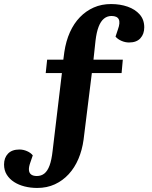

<svg xmlns="http://www.w3.org/2000/svg" viewBox="-71 -736 752 949"><path d="M111 134Q133 134 148.5 121.5Q164 109 174 82Q184 55 189 10L235 -375H155L162 -441H242L247 -479Q255 -533 274.5 -576.5Q294 -620 324 -651Q354 -682 392.5 -699Q431 -716 478 -716Q523 -716 560 -703Q597 -690 619.5 -664.5Q642 -639 642 -601Q642 -568 623 -547Q604 -526 567 -526Q548 -526 529.5 -534Q511 -542 500 -555L512 -591Q524 -624 516 -640.5Q508 -657 480 -657Q459 -657 443 -644Q427 -631 416.5 -604Q406 -577 401 -534L391 -441H536L530 -375H383L342 -45Q335 6 316.5 49.5Q298 93 268.5 125Q239 157 200 175Q161 193 113 193Q80 193 50.5 185.5Q21 178 -1.5 163.5Q-24 149 -37.5 127.5Q-51 106 -51 77Q-51 44 -31.5 23.5Q-12 3 25 3Q44 3 62.5 11Q81 19 91 32L79 67Q71 89 72 104Q73 119 83 126.5Q93 134 111 134Z"/></svg>

Font: Literata 18pt
Style: Bold Italic
Weight: 700
Italic angle: -2°
Designer: Latin by Veronika Burian and Jose Scaglione. Greek by Irene Vlachou. Cyrillic by Vera Evstafieva
Foundry: TypeTogether
Version: Version 3.103;gftools[0.9.29]